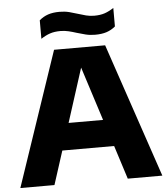

<svg xmlns="http://www.w3.org/2000/svg" viewBox="-61 -1000 921 1054"><g transform="rotate(-5 399.0 -472.5)"><path d="M8 0 258.5 -740H540L790.5 0H600L541 -185H255.5L196 0ZM303 -333H493L398 -629.5ZM490.5 -802.5Q462 -802.5 437.5 -808.8Q413 -815 390 -822Q368.5 -829 347 -834.2Q325.5 -839.5 302 -839.5Q269 -839.5 244.5 -831.2Q220 -823 194.5 -806V-908Q216.5 -927 243 -936Q269.5 -945 306.5 -945Q335 -945 359.5 -938.8Q384 -932.5 407 -925Q428.5 -918 450 -912.5Q471.5 -907 495 -907Q528 -907 552.5 -915.2Q577 -923.5 602.5 -940.5V-838.5Q580.5 -820 554 -811.2Q527.5 -802.5 490.5 -802.5Z"/></g></svg>

Font: Encode Sans Semi Expanded ExtraBold
Style: Regular
Weight: 800
Width: 6
Designer: Multiple Designers
Foundry: Impallari Type
Version: Version 3.000; ttfautohint (v1.8.3) -l 8 -r 50 -G 200 -x 14 